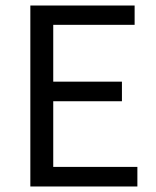

<svg xmlns="http://www.w3.org/2000/svg" viewBox="-20 -676 567 696"><path d="M90 0V-656H468V-586H173V-380H422V-309H173V-71H478V0Z"/></svg>

Font: Pinyin1712
Style: Regular
Weight: 400
Version: Version 1